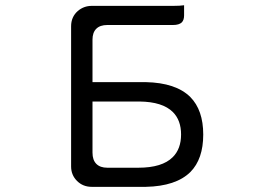

<svg xmlns="http://www.w3.org/2000/svg" viewBox="-20 -724 1040 745"><path d="M338.9 -330.1H521.5Q610.8 -329.1 650.9 -289.1Q682.6 -257.3 682.6 -202.1Q682.6 -146.5 650.4 -114.3Q609.4 -73.2 516.6 -73.2H396.5Q368.7 -73.2 353.8 -88.1Q338.9 -103 338.9 -131.8ZM338.9 -405.3V-570.3Q338.9 -597.7 353.5 -612.3Q368.2 -627 396.5 -627H651.4Q674.8 -627 685.5 -637.2Q694.3 -646.5 694.3 -664.1V-703.6Q678.7 -701.2 651.4 -701.2H335.9Q305.2 -701.2 281.7 -681.2Q255.9 -658.2 255.9 -622.1V-78.1Q255.9 -44.9 278.8 -22Q301.8 1 335.9 1H545.9Q663.1 -1.5 718.8 -56.6Q768.6 -106.9 768.6 -201.9Q768.6 -296.9 718.3 -347.7Q662.6 -402.8 545.9 -405.3Z"/></svg>

Font: YuPearl-Light
Style: Light
Weight: 300
Designer: Max Yao
Foundry: Max-Everyday
Version: Version 1.011; ttfautohint (v1.8.3)